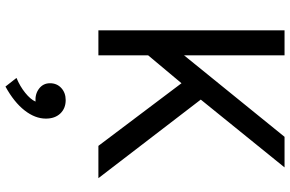

<svg xmlns="http://www.w3.org/2000/svg" viewBox="-204 -536 1090 722"><g transform="rotate(90 341.0 -175.0)"><path d="M94 0V-700H188V-322L494.5 -700H609.5L354.5 -385L650 0H528.5L293 -312.5L188 -187V0ZM305.5 349.5 273 308Q304.5 295 329 275.2Q353.5 255.5 362 236.5Q333.5 238.5 313.2 223Q293 207.5 293 182Q293 156 311 139.5Q329 123 356.5 123Q387.5 123 406.8 143.2Q426 163.5 426 197.5Q426 238 395.2 277.5Q364.5 317 305.5 349.5Z"/></g></svg>

Font: Geologica Light
Style: Regular
Weight: 300
Designer: Sindre Bremnes, Frode Helland
Foundry: Monokrom Skriftforlag AS
Version: Version 1.010; ttfautohint (v1.8.4.7-5d5b);gftools[0.9.28]